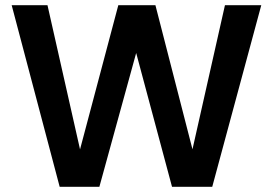

<svg xmlns="http://www.w3.org/2000/svg" viewBox="-20 -720 1052 740"><path d="M210 0 25 -700H163L305 -71H269L436 -700H579L741 -70H705L847 -700H987L798 0H643L493 -560H517L363 0Z"/></svg>

Font: Host Grotesk Light
Style: Bold
Weight: 700
Version: Version 1.003